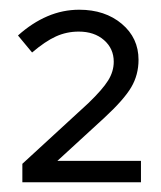

<svg xmlns="http://www.w3.org/2000/svg" viewBox="-20 -725 331 395"><path d="M26 -350V-388L162 -513Q191 -541 202.5 -559.5Q214 -578 214 -598Q214 -625 194 -642.5Q174 -660 142 -660Q117 -660 95 -650Q73 -640 46 -617L17 -652Q46 -678 77.5 -691.5Q109 -705 143 -705Q196 -705 230.5 -676Q265 -647 265 -602Q265 -571 250 -545.5Q235 -520 195 -483L98 -394H270V-350Z"/></svg>

Font: Red Hat Display
Style: Regular
Weight: 300
Designer: Pentagram, MCKL
Foundry: Pentagram, MCKL
Version: Version 1.023